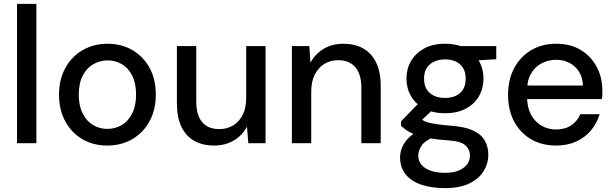

<svg xmlns="http://www.w3.org/2000/svg" viewBox="-20 -740 3175 992"><path d="M68 0V-720H168V0Z M534 12Q463 12 406.5 -20.5Q350 -53 317.5 -112.5Q285 -172 285 -251Q285 -330 318 -389.5Q351 -449 408 -481.5Q465 -514 535 -514Q607 -514 663.5 -481.5Q720 -449 752.5 -390Q785 -331 785 -251Q785 -172 752 -112.5Q719 -53 662.5 -20.5Q606 12 534 12ZM534 -74Q575 -74 608.5 -93.5Q642 -113 662.5 -153Q683 -193 683 -251Q683 -310 663 -349.5Q643 -389 609.5 -408.5Q576 -428 536 -428Q497 -428 462.5 -408.5Q428 -389 407.5 -349.5Q387 -310 387 -251Q387 -193 407.5 -153Q428 -113 461.5 -93.5Q495 -74 534 -74Z M1086 12Q1027 12 984 -12Q941 -36 917.5 -84.5Q894 -133 894 -206V-502H994V-216Q994 -145 1024.5 -109Q1055 -73 1113 -73Q1153 -73 1184.5 -92Q1216 -111 1234 -147Q1252 -183 1252 -235V-502H1352V0H1263L1256 -86Q1233 -41 1188.5 -14.5Q1144 12 1086 12Z M1488 0V-502H1578L1584 -416Q1608 -461 1652 -487.5Q1696 -514 1754 -514Q1813 -514 1856 -490Q1899 -466 1923 -417.5Q1947 -369 1947 -296V0H1847V-286Q1847 -356 1816 -392.5Q1785 -429 1727 -429Q1687 -429 1656 -410Q1625 -391 1606.5 -355Q1588 -319 1588 -266V0Z M2280 232Q2211 232 2158 214.5Q2105 197 2076 161Q2047 125 2047 73Q2047 46 2059 18.5Q2071 -9 2098 -34Q2125 -59 2171 -78L2226 -34Q2176 -14 2158.5 12Q2141 38 2141 63Q2141 93 2159 113Q2177 133 2208.5 143Q2240 153 2279 153Q2319 153 2347.5 142Q2376 131 2392 111Q2408 91 2408 64Q2408 32 2384 10.5Q2360 -11 2293 -15Q2236 -19 2196.5 -26Q2157 -33 2129.5 -43Q2102 -53 2083.5 -65Q2065 -77 2052 -90V-113L2152 -216L2232 -188L2124 -87L2145 -132Q2156 -124 2166 -118Q2176 -112 2193 -107Q2210 -102 2239 -98Q2268 -94 2315 -90Q2382 -85 2423.5 -66Q2465 -47 2484 -15Q2503 17 2503 61Q2503 104 2479.5 143Q2456 182 2406.5 207Q2357 232 2280 232ZM2279 -155Q2216 -155 2171.5 -179Q2127 -203 2103.5 -243.5Q2080 -284 2080 -334Q2080 -384 2103.5 -424.5Q2127 -465 2171.5 -489.5Q2216 -514 2279 -514Q2343 -514 2387.5 -489.5Q2432 -465 2455 -424.5Q2478 -384 2478 -334Q2478 -284 2455 -243.5Q2432 -203 2387.5 -179Q2343 -155 2279 -155ZM2279 -234Q2328 -234 2357 -259.5Q2386 -285 2386 -334Q2386 -382 2357 -407.5Q2328 -433 2279 -433Q2231 -433 2201 -407.5Q2171 -382 2171 -334Q2171 -285 2200.5 -259.5Q2230 -234 2279 -234ZM2361 -423 2337 -502H2544V-434Z M2853 12Q2780 12 2724 -20.5Q2668 -53 2636.5 -112Q2605 -171 2605 -250Q2605 -329 2636.5 -388Q2668 -447 2724 -480.5Q2780 -514 2854 -514Q2928 -514 2981 -481.5Q3034 -449 3063 -394.5Q3092 -340 3092 -274Q3092 -264 3092 -252.5Q3092 -241 3090 -228H2678V-298H2992Q2989 -360 2950 -395.5Q2911 -431 2853 -431Q2813 -431 2778.5 -413Q2744 -395 2723.5 -359.5Q2703 -324 2703 -270V-242Q2703 -186 2723.5 -148Q2744 -110 2778 -90.5Q2812 -71 2852 -71Q2900 -71 2931.5 -92.5Q2963 -114 2978 -150H3078Q3064 -103 3033.5 -66.5Q3003 -30 2957.5 -9Q2912 12 2853 12Z"/></svg>

Font: DM Sans 16pt Medium
Style: Regular
Weight: 500
Version: Version 4.004;gftools[0.9.30]